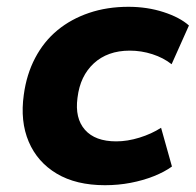

<svg xmlns="http://www.w3.org/2000/svg" viewBox="-20 -534 576 565"><path d="M289 11Q204 11 147 -23Q90 -57 64.5 -117Q39 -177 50 -255Q58 -315 83.5 -363.5Q109 -412 149 -445Q189 -478 242 -496Q295 -514 358 -514Q413 -514 461 -498.5Q509 -483 536 -459L485 -345Q461 -364 428.5 -374.5Q396 -385 362 -385Q329 -385 302.5 -375.5Q276 -366 256 -347.5Q236 -329 224 -304Q212 -279 208 -246Q200 -186 230 -152Q260 -118 322 -118Q355 -118 390.5 -129Q426 -140 454 -158L486 -44Q464 -28 432.5 -15.5Q401 -3 364.5 4Q328 11 289 11Z"/></svg>

Font: Nunito Sans 7pt ExtraBold
Style: Italic
Weight: 800
Italic angle: -9°
Designer: Vernon Adams
Foundry: Vernon Adams
Version: Version 3.101;gftools[0.9.27]